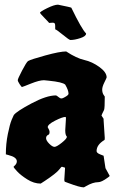

<svg xmlns="http://www.w3.org/2000/svg" viewBox="-20 -768 504 821"><path d="M205 -671 191 -670H190Q190 -671 170.5 -691Q151 -711 151 -713Q151 -718 181.5 -733Q212 -748 228 -748Q283 -737 285 -735Q329 -644 348 -625V-624Q348 -613 323.5 -605Q299 -597 281 -597Q276 -597 248.5 -619.5Q221 -642 217 -642Q216 -642 216 -647V-657Q216 -666 213.5 -668.5Q211 -671 205 -671ZM259 -211 262 -261Q262 -268 260 -268Q247 -268 215.5 -252Q184 -236 184 -224Q192 -211 192 -203.5Q192 -196 189 -193Q177 -188 177 -177.5Q177 -167 190.5 -153.5Q204 -140 213 -140Q222 -140 244 -157.5Q266 -175 266 -183L265 -185Q259 -191 259 -211ZM423 -254 428 -178Q428 -169 426 -169Q393 -149 393 -122Q393 -114 408 -108L423 -102L431 -49L449 -16Q449 -14 440 -8Q414 11 400 11Q377 11 348 28L339 33H337Q321 33 273 15L257 9Q255 7 255 0L258 -47V-51L245 -55Q242 -55 234 -44Q221 -27 171 6L154 17Q125 17 96.5 -1Q68 -19 53 -35.5Q38 -52 38 -54Q38 -56 42 -59Q52 -68 52 -78Q52 -96 16 -105L5 -108Q5 -153 13.5 -195Q22 -237 30 -256L39 -276Q51 -292 115 -326Q179 -360 219 -360Q222 -360 229.5 -353.5Q237 -347 242.5 -347Q248 -347 256 -352Q273 -361 273 -367Q273 -382 259 -406Q248 -417 188 -423L168 -425Q148 -425 112 -410.5Q76 -396 74 -396Q72 -396 64 -408Q56 -420 56 -425.5Q56 -431 74.5 -466.5Q93 -502 100 -507Q112 -514 174 -531Q236 -548 263 -548Q307 -519 340.5 -511.5Q374 -504 405 -481.5Q436 -459 436 -437Q436 -435 426.5 -416Q417 -397 417 -385Q417 -373 422 -364L428 -355Q428 -305 425 -298Q414 -276 414 -274L423 -260Z"/></svg>

Font: Piedra
Style: Regular
Weight: 400
Designer: Angel Koziupa & Ale Paul
Foundry: Angel Koziupa and Alejandro Paul
Version: Version 1.000